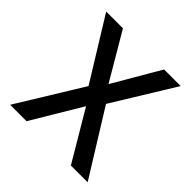

<svg xmlns="http://www.w3.org/2000/svg" viewBox="-149 -653 769 769"><g transform="rotate(45 236.0 -268.0)"><path d="M186 -275 25 -536H120L237 -337L353 -536H447L286 -274L456 0H361L236 -211L110 0H17Z"/></g></svg>

Font: Noto Sans Ethiopic SemCond
Style: Regular
Weight: 400
Width: 4
Designer: Monotype Design Team
Foundry: Monotype Imaging Inc.
Version: Version 2.102; ttfautohint (v1.8.4.7-5d5b)